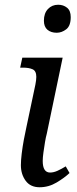

<svg xmlns="http://www.w3.org/2000/svg" viewBox="-20 -779 326 809"><path d="M219 -641Q195 -641 180 -653.5Q165 -666 165 -692Q165 -723 182 -741Q199 -759 225 -759Q247 -759 262.5 -746.5Q278 -734 278 -707Q278 -670 259 -655.5Q240 -641 219 -641ZM147 10Q108 10 88 -17.5Q68 -45 68 -83Q68 -103 71.5 -132Q75 -161 80.5 -190.5Q86 -220 91 -242L129 -422Q133 -442 133 -455Q133 -480 117.5 -487Q102 -494 77 -494H65L74 -536H244L177 -215Q173 -201 169.5 -179.5Q166 -158 163 -136.5Q160 -115 160 -101Q160 -52 191 -52Q206 -52 222.5 -59.5Q239 -67 257 -78L273 -50Q252 -30 218.5 -10Q185 10 147 10Z"/></svg>

Font: Noto Serif SemiCondensed
Style: Italic
Weight: 400
Width: 4
Italic angle: -12°
Designer: Monotype Design Team
Foundry: Monotype Imaging Inc.
Version: Version 2.013